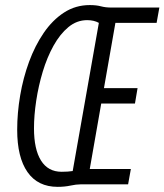

<svg xmlns="http://www.w3.org/2000/svg" viewBox="-20 -723 645 753"><path d="M206.1 9.8Q128.4 9.8 87.9 -48.1Q47.4 -106 47.4 -213.9Q47.4 -279.8 59.1 -348.6Q70.8 -417.5 94 -480.7Q117.2 -543.9 151.6 -594.2Q186 -644.5 231.2 -673.8Q276.4 -703.1 332 -703.1Q357.9 -703.1 376 -698.2Q394 -693.4 416.5 -693.4H605L594.2 -633.3H432.6L387.7 -377.4H519.5L509.3 -316.9H377L332 -60.1H493.2L482.4 0H295.9Q278.8 0 256.1 4.9Q233.4 9.8 206.1 9.8ZM221.7 -49.3Q247.1 -49.3 265.1 -52.2L367.7 -633.3Q348.6 -644 321.8 -644Q281.2 -644 248.3 -616.7Q215.3 -589.4 189.9 -543.7Q164.6 -498 147.7 -442.1Q130.9 -386.2 122.1 -328.4Q113.3 -270.5 113.3 -219.7Q113.3 -137.2 140.9 -93.3Q168.5 -49.3 221.7 -49.3Z"/></svg>

Font: Cascadia Code PL Light
Style: Italic
Weight: 300
Italic angle: -10°
Monospace: yes
Designer: Aaron Bell
Foundry: Saja Typeworks
Version: Version 2404.023; ttfautohint (v1.8.4)